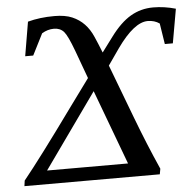

<svg xmlns="http://www.w3.org/2000/svg" viewBox="-49 -712 778 763"><g transform="rotate(-5 339.5 -330.5)"><path d="M623 -513 610 -596Q590 -610 563 -610Q509 -610 440 -513L394 -447Q448 -305 475 -233Q517 -122 562 -21L558 1H18L21 -21Q90 -106 228 -297L307 -405L266 -517Q243 -579 229 -595Q214 -612 189 -612Q164 -612 141 -598L98 -513H66L89 -649Q137 -662 195 -662Q238 -662 266 -650Q294 -638 314 -617Q334 -596 347 -566Q359 -539 374 -501L418 -560Q458 -614 499 -638Q540 -662 589 -662Q634 -662 679 -649L655 -513ZM325 -351 113 -53H436Z"/></g></svg>

Font: Libra Serif Modern
Style: Italic
Weight: 400
Italic angle: -12°
Designer: Stefan Peev, Context Ltd
Foundry: Stefan Peev, Context Ltd
Version: Version 1.000